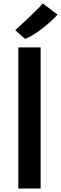

<svg xmlns="http://www.w3.org/2000/svg" viewBox="-20 -1086 352 1106"><path d="M85.5 0V-813H214V0ZM124.5 -862 68 -912Q70 -914 86.2 -929Q102.5 -944 125 -965.2Q147.5 -986.5 170.2 -1008.2Q193 -1030 208.8 -1046.5Q224.5 -1063 226 -1066.5L311.5 -1002Q295 -983.5 271.5 -962Q248 -940.5 221.5 -920.2Q195 -900 169.8 -884.5Q144.5 -869 124.5 -862Z"/></svg>

Font: Merriweather Sans Medium
Style: Regular
Weight: 500
Designer: Eben Sorkin
Foundry: Eben Sorkin
Version: Version 2.001